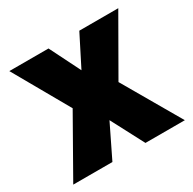

<svg xmlns="http://www.w3.org/2000/svg" viewBox="-128 -684 819 815"><g transform="rotate(-30 281.5 -276.5)"><path d="M8 0 168 -282 14 -553H206L281 -403L357 -553H548L392 -281L555 0H362L278 -160L200 0Z"/></g></svg>

Font: Noto Sans Mono SemiCondensed Black
Style: Regular
Weight: 900
Width: 4
Designer: Monotype Design Team
Foundry: Monotype Imaging Inc.
Version: Version 2.014; ttfautohint (v1.8.4.7-5d5b)